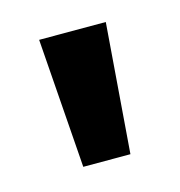

<svg xmlns="http://www.w3.org/2000/svg" viewBox="-48 -744 276 295"><g transform="rotate(-15 90.0 -597.0)"><path d="M37 -700H143L127 -494H52Z"/></g></svg>

Font: BebasNeueW01-Regular
Style: Regular
Weight: 400
Designer: Ryoichi Tsunekawa
Foundry: Ryoichi Tsunekawa
Version: Version 1.30